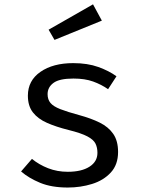

<svg xmlns="http://www.w3.org/2000/svg" viewBox="-20 -837 655 869"><path d="M286.7 -59.5Q349.2 -59.5 385.1 -82.6Q421 -105.6 421 -145.1Q421 -169.2 412.1 -187.2Q403.1 -205.1 375.4 -219.7Q347.7 -234.4 290.3 -248.7Q234.4 -262.6 193.1 -280.8Q151.8 -299 129 -328.2Q106.2 -357.4 106.2 -404.1Q106.2 -472.3 163.1 -511.8Q220 -551.3 311.3 -551.3Q376.4 -551.3 424.9 -533.8Q473.3 -516.4 507.2 -491.8L469.2 -433.3Q439 -454.4 401.8 -467.9Q364.6 -481.5 312.3 -481.5Q248.7 -481.5 222.1 -461.8Q195.4 -442.1 195.4 -410.8Q195.4 -386.7 208.5 -371Q221.5 -355.4 252.8 -343.1Q284.1 -330.8 339 -315.9Q391.8 -301.5 431.3 -282.1Q470.8 -262.6 492.6 -231Q514.4 -199.5 514.4 -149.2Q514.4 -91.8 481.5 -56.2Q448.7 -20.5 396.7 -4.4Q344.6 11.8 286.7 11.8Q213.3 11.8 161.8 -9.5Q110.3 -30.8 75.4 -61L124.6 -117.9Q156.4 -91.8 197.7 -75.6Q239 -59.5 286.7 -59.5ZM401 -817.4 441 -743.6 226.7 -656.4 200 -702.6Z"/></svg>

Font: FiraCode Nerd Font
Style: Regular
Weight: 400
Designer: Carrois Corporate, Edenspiekermann AG, Nikita Prokopov
Foundry: Carrois Corporate, Edenspiekermann AG, Nikita Prokopov
Version: Version 6.002;Nerd Fonts 2.1.0